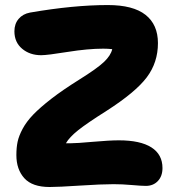

<svg xmlns="http://www.w3.org/2000/svg" viewBox="-20 -730 690 761"><path d="M176.8 11.2Q107.9 11.2 76.4 -23.7Q44.9 -58.6 44.9 -115.2Q44.9 -145 49.8 -168.2Q54.7 -191.4 69.8 -219.7Q85 -248 111.8 -275.9Q138.7 -303.7 183.3 -338.4Q228 -373 292 -413.1Q365.7 -459 392.6 -484.9Q419.4 -510.7 424.8 -535.2Q407.2 -537.1 389.2 -537.1Q328.6 -537.1 248 -524.2Q167.5 -511.2 143.1 -511.2Q98.1 -511.2 67.6 -536.9Q37.1 -562.5 37.1 -606Q37.1 -635.3 53.7 -655Q70.3 -674.8 99.1 -680.2Q272 -710 407.2 -710Q507.8 -710 556.9 -671.1Q606 -632.3 606 -559.1Q606 -482.4 561.8 -423.6Q517.6 -364.7 402.8 -291Q324.7 -241.7 289.8 -213.9Q254.9 -186 241.2 -162.1H258.8Q283.2 -162.1 348.9 -168Q414.6 -173.8 451.2 -173.8Q536.1 -173.8 580.1 -145.8Q624 -117.7 624 -64Q624 -31.7 605.7 -12.5Q587.4 6.8 558.1 6.8Q541 6.8 502.7 3.4Q464.4 0 430.2 0Q381.8 0 296.9 5.6Q211.9 11.2 176.8 11.2Z"/></svg>

Font: Shantell Sans Normal
Style: Regular
Weight: 800
Designer: Stephen Nixon, Anya Danilova, Shantell Martin
Foundry: Arrow Type
Version: Version 1.006;[559af2be0]